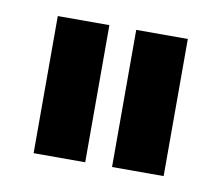

<svg xmlns="http://www.w3.org/2000/svg" viewBox="-44 -769 419 365"><g transform="rotate(10 166.0 -586.5)"><path d="M41 -454.1V-718.8H140.6V-454.1ZM192.4 -454.1V-718.8H292V-454.1Z"/></g></svg>

Font: Post No Bills Colombo
Style: Bold
Weight: 800
Designer: Kosala Senevirathne, Siva Puranthara, Lasantha Premarathna, Tharique Azeez
Foundry: Mooniak
Version: Version 1.220 ; ttfautohint (v1.5)